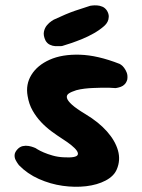

<svg xmlns="http://www.w3.org/2000/svg" viewBox="-20 -707 540 730"><path d="M221 -109Q270 -106 275.5 -118.5Q281 -131 250 -156Q236 -167 216.5 -179.5Q197 -192 176 -207.5Q155 -223 136.5 -242.5Q118 -262 104 -286.5Q90 -311 85 -342Q77 -386 99.5 -422.5Q122 -459 169 -480Q216 -501 283.5 -499Q351 -497 435 -464Q435 -464 440.5 -460.5Q446 -457 452 -449Q458 -441 462 -430.5Q466 -420 464 -405Q461 -394 454.5 -387Q448 -380 439.5 -377Q431 -374 425 -373Q419 -372 419 -372Q419 -372 412 -372.5Q405 -373 393.5 -373.5Q382 -374 367 -373.5Q352 -373 335.5 -372.5Q319 -372 302 -370Q285 -368 270 -364Q251 -358 241.5 -351.5Q232 -345 234.5 -334.5Q237 -324 253.5 -309Q270 -294 305 -273Q355 -243 386.5 -207.5Q418 -172 428.5 -135Q439 -98 424 -63Q413 -37 381.5 -20.5Q350 -4 307.5 1Q265 6 218.5 -0.5Q172 -7 128 -26.5Q84 -46 52 -79Q52 -79 48 -84.5Q44 -90 39.5 -98.5Q35 -107 35.5 -117.5Q36 -128 46 -139Q55 -149 66.5 -151.5Q78 -154 89 -152Q100 -150 107.5 -147Q115 -144 115 -144Q115 -144 123 -139Q131 -134 146 -127.5Q161 -121 180.5 -115.5Q200 -110 221 -109ZM216 -532Q216 -532 208.5 -531.5Q201 -531 190.5 -531.5Q180 -532 169.5 -537Q159 -542 153 -553Q144 -572 147 -586.5Q150 -601 158.5 -611Q167 -621 175.5 -626.5Q184 -632 184 -632Q233 -655 265 -666Q297 -677 323 -685Q323 -685 330.5 -686Q338 -687 348.5 -686.5Q359 -686 369.5 -681.5Q380 -677 387 -666Q394 -654 393.5 -643Q393 -632 389 -624.5Q385 -617 380.5 -612.5Q376 -608 376 -608Q359 -593 337 -580.5Q315 -568 293 -559Q271 -550 250.5 -543Q230 -536 216 -532Z"/></svg>

Font: Sour Gummy
Style: Bold
Weight: 700
Designer: Stefie Justprince
Foundry: Eifetstype
Version: Version 1.000